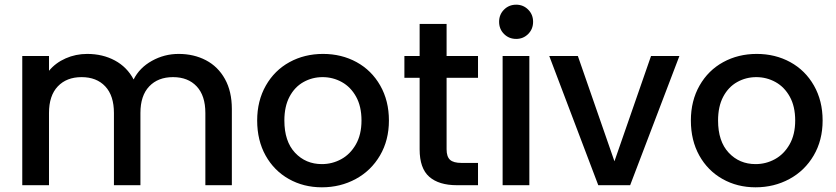

<svg xmlns="http://www.w3.org/2000/svg" viewBox="-20 -790 3567 819"><path d="M969 -325V0H856V-308Q856 -382 819 -421.5Q782 -461 718 -461Q654 -461 616.5 -421.5Q579 -382 579 -308V0H466V-308Q466 -382 429 -421.5Q392 -461 328 -461Q264 -461 226.5 -421.5Q189 -382 189 -308V0H75V-551H189V-488Q217 -522 260 -541Q303 -560 352 -560Q418 -560 470 -532Q522 -504 550 -451Q575 -501 628 -530.5Q681 -560 742 -560Q807 -560 858.5 -533Q910 -506 939.5 -453Q969 -400 969 -325Z M1077 -276Q1077 -360 1114 -425Q1151 -490 1215 -525Q1279 -560 1358 -560Q1437 -560 1501 -525Q1565 -490 1602 -425Q1639 -360 1639 -276Q1639 -192 1601 -127Q1563 -62 1497.5 -26.5Q1432 9 1353 9Q1275 9 1212 -26.5Q1149 -62 1113 -126.5Q1077 -191 1077 -276ZM1522 -276Q1522 -336 1499 -377.5Q1476 -419 1438 -440Q1400 -461 1356 -461Q1312 -461 1274.5 -440Q1237 -419 1215 -377.5Q1193 -336 1193 -276Q1193 -187 1238.5 -138.5Q1284 -90 1353 -90Q1397 -90 1435.5 -111Q1474 -132 1498 -174Q1522 -216 1522 -276Z M1885 -458V-153Q1885 -122 1899.5 -108.5Q1914 -95 1949 -95H2019V0H1929Q1852 0 1811 -36Q1770 -72 1770 -153V-458H1705V-551H1770V-688H1885V-551H2019V-458Z M2109 -697Q2109 -728 2130 -749Q2151 -770 2182 -770Q2212 -770 2233 -749Q2254 -728 2254 -697Q2254 -666 2233 -645Q2212 -624 2182 -624Q2151 -624 2130 -645Q2109 -666 2109 -697ZM2238 -551V0H2124V-551Z M2601 -102 2757 -551H2878L2668 0H2532L2323 -551H2445Z M2927 -276Q2927 -360 2964 -425Q3001 -490 3065 -525Q3129 -560 3208 -560Q3287 -560 3351 -525Q3415 -490 3452 -425Q3489 -360 3489 -276Q3489 -192 3451 -127Q3413 -62 3347.5 -26.5Q3282 9 3203 9Q3125 9 3062 -26.5Q2999 -62 2963 -126.5Q2927 -191 2927 -276ZM3372 -276Q3372 -336 3349 -377.5Q3326 -419 3288 -440Q3250 -461 3206 -461Q3162 -461 3124.5 -440Q3087 -419 3065 -377.5Q3043 -336 3043 -276Q3043 -187 3088.5 -138.5Q3134 -90 3203 -90Q3247 -90 3285.5 -111Q3324 -132 3348 -174Q3372 -216 3372 -276Z"/></svg>

Font: Poppins-tnum Medium
Style: Regular
Weight: 500
Designer: Ninad Kale (Devanagari), Jonny Pinhorn (Latin)
Foundry: Indian Type Foundry
Version: Version 4.004